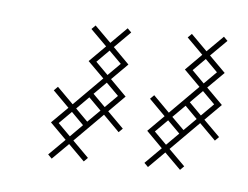

<svg xmlns="http://www.w3.org/2000/svg" viewBox="-28 -357 275 213"><g transform="rotate(5 109.5 -250.5)"><path d="M57.9 -196.4 89.3 -227.9 107.1 -210 111.4 -214.3 93.6 -232.1 111.4 -250 93.6 -267.9 111.4 -285.7 93.6 -303.6 111.4 -321.4 107.1 -325.7 89.3 -307.9 71.4 -325.7 67.1 -321.4 85 -303.6 67.1 -285.7 85 -267.9 53.6 -236.4 35.7 -254.3 31.4 -250 49.3 -232.1 31.4 -214.3 49.3 -196.4 31.4 -178.6 35.7 -174.3 53.6 -192.1 71.4 -174.3 75.7 -178.6ZM71.4 -245.7 85 -232.1 71.4 -218.6 57.9 -232.1ZM165 -196.4 196.4 -227.9 214.3 -210 218.6 -214.3 200.7 -232.1 218.6 -250 200.7 -267.9 218.6 -285.7 200.7 -303.6 218.6 -321.4 214.3 -325.7 196.4 -307.9 178.6 -325.7 174.3 -321.4 192.1 -303.6 174.3 -285.7 192.1 -267.9 160.7 -236.4 142.9 -254.3 138.6 -250 156.4 -232.1 138.6 -214.3 156.4 -196.4 138.6 -178.6 142.9 -174.3 160.7 -192.1 178.6 -174.3 182.9 -178.6ZM178.6 -245.7 192.1 -232.1 178.6 -218.6 165 -232.1ZM40 -214.3 53.6 -227.9 67.1 -214.3 53.6 -200.7ZM75.7 -250 89.3 -263.6 102.9 -250 89.3 -236.4ZM75.7 -285.7 89.3 -299.3 102.9 -285.7 89.3 -272.1ZM147.1 -214.3 160.7 -227.9 174.3 -214.3 160.7 -200.7ZM182.9 -250 196.4 -263.6 210 -250 196.4 -236.4ZM182.9 -285.7 196.4 -299.3 210 -285.7 196.4 -272.1Z"/></g></svg>

Font: Gossip Low Cross Stitch
Style: Regular
Weight: 300
Width: 3
Designer: Deborah Khodanovich
Version: Version 1.001;Glyphs 3.3.1 (3343)